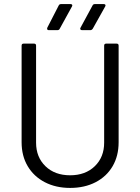

<svg xmlns="http://www.w3.org/2000/svg" viewBox="-20 -914 688 942"><path d="M86 -216V-690Q86 -700 96 -700H147Q157 -700 157 -690V-214Q157 -143 203 -98.5Q249 -54 324 -54Q399 -54 445 -98.5Q491 -143 491 -214V-690Q491 -700 501 -700H552Q562 -700 562 -690V-216Q562 -149 532.5 -98.5Q503 -48 449 -20Q395 8 324 8Q254 8 200 -20Q146 -48 116 -98.5Q86 -149 86 -216ZM212 -778 268 -887Q271 -894 280 -894H326Q332 -894 334 -890.5Q336 -887 333 -882L273 -773Q270 -766 261 -766H219Q214 -766 212 -769.5Q210 -773 212 -778ZM375 -778 434 -887Q437 -894 446 -894H489Q495 -894 497 -890.5Q499 -887 496 -882L435 -773Q430 -766 423 -766H383Q377 -766 374.5 -769.5Q372 -773 375 -778Z"/></svg>

Font: Barlow
Style: Regular
Weight: 400
Designer: Jeremy Tribby
Foundry: Tribby Type
Version: Version 1.408;December 10, 2018;FontCreator 11.5.0.2430 64-b